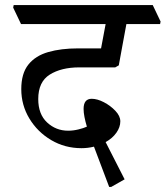

<svg xmlns="http://www.w3.org/2000/svg" viewBox="-20 -640 654 758"><path d="M419 98H411L351 -61Q327 -55 302 -55Q236 -55 182 -87Q128 -119 96 -172Q64 -225 64 -288Q64 -350 92 -385Q120 -420 170.5 -434.5Q221 -449 288 -449H379L397 -545H63L32 -610L34 -620H583L614 -555L612 -545H479Q471 -503 463 -458.5Q455 -414 449 -382L435 -374H293Q222 -374 176.5 -345.5Q131 -317 131 -249Q131 -189 166 -156.5Q201 -124 249 -124Q269 -124 289.5 -129Q310 -134 323 -140Q317 -160 313.5 -178Q310 -196 310 -210Q310 -250 342 -250Q364 -250 390 -236.5Q416 -223 435.5 -202.5Q455 -182 455 -161Q455 -138 439.5 -116Q424 -94 397 -79L472 68Z"/></svg>

Font: Tiro Devanagari Sanskrit
Style: Italic
Weight: 400
Italic angle: -11°
Designer: Devanagari: John Hudson & Fiona Ross, assisted by Paul Hanslow. Latin: John Hudson with Paul Hanslow, assisted by Kaja S
Foundry: Tiro Typeworks Ltd.
Version: Version 1.52